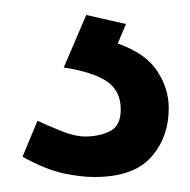

<svg xmlns="http://www.w3.org/2000/svg" viewBox="-20 -26 254 256"><path d="M106 210Q87 210 64 205Q41 200 10 183L30 135Q45 142 62.5 149Q80 156 94 156Q112 156 126.5 149Q141 142 141 120Q141 95 122.5 82.5Q104 70 65 64L95 -6L148 6L137 32Q174 45 189.5 68.5Q205 92 205 118Q205 157 181.5 183.5Q158 210 106 210Z"/></svg>

Font: Figtree Light
Style: Regular
Weight: 400
Version: Version 2.002